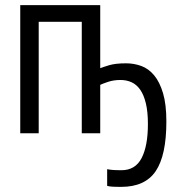

<svg xmlns="http://www.w3.org/2000/svg" viewBox="-20 -520 708 749"><path d="M371 0H299V-435H131V0H59V-500H371V-254Q381 -258 405.5 -265.5Q430 -273 472 -273Q503 -273 531.5 -262.5Q560 -252 581.5 -226Q603 -200 616 -156.5Q629 -113 629 -46Q629 86 587.5 147.5Q546 209 453 209Q427 209 415.5 208Q404 207 398 205V140Q408 142 420 143Q432 144 454 144Q508 144 532.5 96.5Q557 49 557 -36Q557 -84 549 -117Q541 -150 527 -170Q513 -190 493.5 -199Q474 -208 450 -208Q423 -208 401 -200.5Q379 -193 371 -189Z"/></svg>

Font: PT Sans Narrow
Style: Regular
Weight: 400
Width: 3
Designer: A.Korolkova, O.Umpeleva, V.Yefimov
Foundry: ParaType Ltd
Version: Version 2.003W OFL